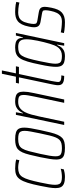

<svg xmlns="http://www.w3.org/2000/svg" viewBox="641 -1339 706 2028"><g transform="rotate(-90 994.0 -325.0)"><path d="M139 8Q95 8 69 -2.5Q43 -13 32 -34.5Q21 -56 21 -90Q21 -120 27.5 -160.5Q34 -201 45 -254Q61 -334 77 -385Q93 -436 113 -465.5Q133 -495 160.5 -506.5Q188 -518 227 -518Q251 -518 279 -515Q307 -512 323 -507L316 -474Q300 -479 277.5 -482.5Q255 -486 235 -486Q201 -486 178 -476Q155 -466 139 -441Q123 -416 109.5 -371Q96 -326 81 -256Q69 -201 62.5 -162Q56 -123 56 -96Q56 -67 64.5 -51.5Q73 -36 91.5 -30Q110 -24 138 -24Q159 -24 184 -27.5Q209 -31 226 -37L219 -4Q204 1 181.5 4.5Q159 8 139 8Z M446 8Q401 8 374 0Q347 -8 335 -28Q323 -48 323 -84Q323 -113 329.5 -154.5Q336 -196 348 -254Q362 -319 373.5 -365Q385 -411 398.5 -441Q412 -471 430 -487.5Q448 -504 474 -511Q500 -518 537 -518Q582 -518 609 -509.5Q636 -501 648 -480Q660 -459 660 -421Q660 -393 653 -351.5Q646 -310 634 -254Q620 -189 608.5 -143.5Q597 -98 583.5 -68.5Q570 -39 552 -22Q534 -5 508.5 1.5Q483 8 446 8ZM442 -24Q473 -24 494 -29.5Q515 -35 530 -49Q545 -63 556 -89Q567 -115 577 -155.5Q587 -196 599 -254Q611 -313 618.5 -353Q626 -393 626 -419Q626 -446 617.5 -460.5Q609 -475 590.5 -480.5Q572 -486 541 -486Q503 -486 479 -477Q455 -468 439.5 -443.5Q424 -419 411.5 -373Q399 -327 383 -254Q370 -196 363.5 -156Q357 -116 357 -90Q357 -63 365.5 -49Q374 -35 392.5 -29.5Q411 -24 442 -24Z M688 0 795 -510H822L810 -435H814Q823 -456 837.5 -475Q852 -494 876.5 -506Q901 -518 938 -518Q975 -518 997.5 -509.5Q1020 -501 1030 -481.5Q1040 -462 1040 -430Q1040 -410 1036.5 -382.5Q1033 -355 1025 -320L957 0H922L988 -315Q996 -353 1000.5 -380.5Q1005 -408 1005 -427Q1005 -452 998 -464.5Q991 -477 975 -481.5Q959 -486 932 -486Q892 -486 866.5 -467Q841 -448 824.5 -416Q808 -384 797.5 -344.5Q787 -305 778 -264L722 0Z M1206 0Q1179 0 1160.5 -3.5Q1142 -7 1130.5 -14.5Q1119 -22 1113.5 -34.5Q1108 -47 1108 -65Q1108 -72 1109 -81.5Q1110 -91 1112.5 -104.5Q1115 -118 1119 -138L1191 -478H1126L1133 -510H1198L1229 -658H1264L1233 -510H1308L1301 -478H1226L1153 -137Q1150 -121 1147.5 -105.5Q1145 -90 1143.5 -79Q1142 -68 1142 -63Q1142 -52 1148.5 -44.5Q1155 -37 1170 -33.5Q1185 -30 1212 -30Z M1415 8Q1375 8 1350 -0.5Q1325 -9 1313.5 -29.5Q1302 -50 1302 -87Q1302 -116 1308 -158Q1314 -200 1326 -255Q1342 -335 1357.5 -386.5Q1373 -438 1392 -466.5Q1411 -495 1438.5 -506.5Q1466 -518 1506 -518Q1533 -518 1556 -512.5Q1579 -507 1593.5 -489.5Q1608 -472 1609 -435H1613L1633 -510H1660L1552 0H1525L1537 -75H1533Q1518 -39 1499 -21Q1480 -3 1458.5 2.5Q1437 8 1415 8ZM1417 -24Q1445 -24 1466 -33Q1487 -42 1502.5 -59.5Q1518 -77 1529 -104Q1537 -123 1545.5 -151.5Q1554 -180 1562.5 -213.5Q1571 -247 1578 -281.5Q1585 -316 1589 -347Q1593 -378 1593 -400Q1593 -447 1574.5 -466.5Q1556 -486 1512 -486Q1479 -486 1457 -478Q1435 -470 1419.5 -446.5Q1404 -423 1390.5 -377Q1377 -331 1361 -255Q1349 -197 1342 -157.5Q1335 -118 1335 -92Q1335 -64 1343.5 -49Q1352 -34 1370.5 -29Q1389 -24 1417 -24Z M1774 8Q1753 8 1730.5 6.5Q1708 5 1689.5 2.5Q1671 0 1659 -3L1666 -36Q1673 -35 1685 -32.5Q1697 -30 1712.5 -28.5Q1728 -27 1745 -25.5Q1762 -24 1779 -24Q1815 -24 1837 -38Q1859 -52 1872 -78.5Q1885 -105 1892 -140Q1895 -154 1897.5 -169Q1900 -184 1900 -198Q1900 -221 1890.5 -226.5Q1881 -232 1862 -235L1777 -250Q1748 -255 1734 -271Q1720 -287 1720 -318Q1720 -326 1721.5 -341.5Q1723 -357 1727 -373Q1736 -418 1750.5 -446.5Q1765 -475 1784.5 -490.5Q1804 -506 1828.5 -512Q1853 -518 1881 -518Q1901 -518 1921 -516.5Q1941 -515 1959 -512.5Q1977 -510 1988 -506L1981 -473Q1972 -476 1955 -479Q1938 -482 1917.5 -484Q1897 -486 1875 -486Q1849 -486 1827 -477.5Q1805 -469 1789 -446.5Q1773 -424 1763 -380Q1759 -361 1757 -347Q1755 -333 1755 -322Q1755 -300 1764 -293Q1773 -286 1792 -283L1875 -269Q1895 -266 1908.5 -259.5Q1922 -253 1929 -240Q1936 -227 1936 -204Q1936 -197 1933.5 -176.5Q1931 -156 1926 -133Q1918 -95 1906 -68Q1894 -41 1875.5 -24.5Q1857 -8 1832 0Q1807 8 1774 8Z"/></g></svg>

Font: Saira Condensed Thin
Style: Italic
Weight: 250
Width: 3
Italic angle: -12°
Designer: Hector Gatti with collaboration of the Omnibus-Type team
Foundry: Omnibus-Type
Version: Version 1.101